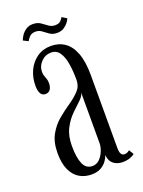

<svg xmlns="http://www.w3.org/2000/svg" viewBox="-126 -694 569 765"><g transform="rotate(-20 158.5 -312.0)"><path d="M127.5 10Q99.5 10 77 -3.2Q54.5 -16.5 41.5 -44.5Q28.5 -72.5 28.5 -116Q28.5 -162.5 45.8 -193.5Q63 -224.5 88.5 -245.8Q114 -267 139.5 -284.2Q165 -301.5 182.2 -320Q199.5 -338.5 199.5 -365Q199.5 -403.5 194.2 -434.5Q189 -465.5 176.2 -483.8Q163.5 -502 141 -502Q116 -502 98.5 -483.8Q81 -465.5 81 -442.5Q81 -431.5 83.8 -424Q86.5 -416.5 89.2 -409Q92 -401.5 92 -390.5Q92 -374.5 85.2 -364.2Q78.5 -354 64.5 -354Q50.5 -354 44 -366Q37.5 -378 37.5 -398.5Q37.5 -433.5 51.2 -462.8Q65 -492 90.2 -509.5Q115.5 -527 149 -527Q182.5 -527 207.2 -510Q232 -493 245.8 -456.8Q259.5 -420.5 259.5 -362.5V-55Q259.5 -35.5 264.8 -28.2Q270 -21 278.5 -21Q285.5 -21 291.2 -24Q297 -27 300 -30L312 -10Q306.5 -4 292.8 1Q279 6 261.5 6Q245.5 6 233 0.2Q220.5 -5.5 213.2 -16.5Q206 -27.5 205 -44.5Q202 -34.5 193 -21.5Q184 -8.5 168 0.8Q152 10 127.5 10ZM142.5 -20.5Q160 -20.5 172.8 -33.2Q185.5 -46 192.5 -63.8Q199.5 -81.5 199.5 -96V-312Q198 -298 181.8 -282.8Q165.5 -267.5 144.5 -247.2Q123.5 -227 107.8 -197Q92 -167 92 -123.5Q92 -74 103.8 -47.2Q115.5 -20.5 142.5 -20.5ZM191.5 -567Q173 -567 160.5 -575.8Q148 -584.5 137 -593Q126 -601.5 111 -601.5Q93.5 -601.5 84.5 -591Q75.5 -580.5 73 -575L52 -585.5Q55 -594.5 62.2 -605.5Q69.5 -616.5 81.8 -625Q94 -633.5 111 -633.5Q130.5 -633.5 143.2 -624.8Q156 -616 167.8 -607.2Q179.5 -598.5 194.5 -598.5Q211 -598.5 218.5 -606.8Q226 -615 228.5 -620.5L249 -608Q246 -600.5 238.8 -591Q231.5 -581.5 219.8 -574.2Q208 -567 191.5 -567Z"/></g></svg>

Font: Imbue 48pt Light
Style: Regular
Weight: 300
Designer: Tyler Finck
Foundry: Etcetera Type Company
Version: Version 1.102